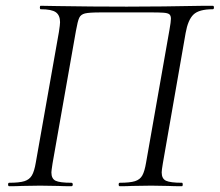

<svg xmlns="http://www.w3.org/2000/svg" viewBox="-20 -645 761 665"><path d="M610 0Q580 0 563 -1L504 -2L437 -1Q422 0 395 0Q391 0 391 -6Q391 -12 395 -12Q430 -12 447.5 -17.5Q465 -23 473 -37.5Q481 -52 486 -82L567 -542Q572 -570 572 -580Q572 -591 566.5 -595.5Q561 -600 545.5 -601Q530 -602 507 -602H329Q289 -602 274.5 -598.5Q260 -595 254.5 -583.5Q249 -572 243 -538L162 -79Q158 -53 158 -48Q158 -26 172.5 -19Q187 -12 227 -12Q232 -12 232 -6Q232 0 227 0Q198 0 182 -1L119 -2L56 -1Q39 0 12 0Q8 0 8 -6Q8 -12 12 -12Q47 -12 64.5 -17.5Q82 -23 90.5 -37.5Q99 -52 104 -82L184 -534Q188 -560 188 -568Q188 -592 173.5 -602.5Q159 -613 121 -613Q118 -613 118 -619Q118 -625 121 -625Q151 -625 179 -624Q295 -622 419 -622Q538 -622 688 -625H717Q721 -625 721 -619Q721 -613 717 -613Q669 -613 650 -594.5Q631 -576 623 -531L544 -79Q540 -55 540 -48Q540 -26 555 -19Q570 -12 610 -12Q613 -12 613 -6Q613 0 610 0Z"/></svg>

Font: Cormorant Infant
Style: Italic
Weight: 400
Italic angle: -10°
Designer: Christian Thalmann (Catharsis Fonts)
Foundry: Catharsis Fonts
Version: Version 4.000